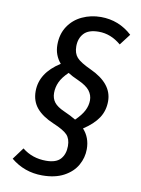

<svg xmlns="http://www.w3.org/2000/svg" viewBox="-85 -735 633 864"><g transform="rotate(10 232.0 -303.0)"><path d="M219 -528Q219 -496 235.5 -477.5Q252 -459 300 -437Q403 -390 403 -309Q403 -266 381 -232.5Q359 -199 313 -169Q346 -133 346 -80Q346 -41 326.5 -6.5Q307 28 267 49.5Q227 71 168 71Q87 71 25 20L65 -34Q111 3 174 3Q220 3 240 -19.5Q260 -42 260 -79Q260 -112 243 -130Q226 -148 178 -168Q126 -190 100 -221Q74 -252 74 -297Q74 -381 164 -438Q134 -473 134 -520Q134 -569 157.5 -604.5Q181 -640 220.5 -658.5Q260 -677 306 -677Q388 -677 449 -621L410 -570Q363 -610 308 -610Q261 -610 240 -587Q219 -564 219 -528ZM206 -404Q179 -378 168 -354Q157 -330 157 -304Q157 -279 170.5 -261.5Q184 -244 216 -230Q248 -216 271 -202Q298 -228 310 -251.5Q322 -275 322 -299Q322 -323 307 -342.5Q292 -362 254 -379Q224 -392 206 -404Z"/></g></svg>

Font: Fira Sans Extra Condensed
Style: Italic
Weight: 400
Width: 3
Italic angle: -8°
Designer: Carrois Corporate & Edenspiekermann AG
Foundry: Carrois Corporate GbR & Edenspiekermann AG
Version: Version 4.203